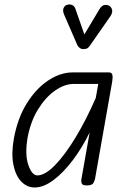

<svg xmlns="http://www.w3.org/2000/svg" viewBox="-20 -821 563 850"><path d="M133.5 9Q99.5 9 74.2 -17.2Q49 -43.5 39.2 -92.2Q29.5 -141 41.5 -208Q58 -298.5 99 -364Q140 -429.5 193.8 -465Q247.5 -500.5 302 -500.5H462.5Q475 -500.5 477.5 -489.2Q480 -478 476.5 -458.5L400.5 -28Q399.5 -23 393.8 -11.5Q388 0 364 0Q345 0 341.8 -9Q338.5 -18 340 -25.5L377 -235Q343.5 -166 301.5 -110.8Q259.5 -55.5 216 -23.2Q172.5 9 133.5 9ZM102 -211Q89.5 -136.5 105.5 -90.5Q121.5 -44.5 145.5 -44.5Q179.5 -44.5 223.8 -90Q268 -135.5 315 -213.2Q362 -291 404 -387.5L415 -449.5H307Q266 -449.5 223.8 -420Q181.5 -390.5 148.5 -337Q115.5 -283.5 102 -211ZM345.5 -603.5Q341 -603.5 333.8 -608.2Q326.5 -613 322.5 -621L265.5 -752.5Q256 -773 261.2 -784.8Q266.5 -796.5 276.5 -799.5Q290 -803.5 300.5 -798.2Q311 -793 314.5 -780L353.5 -668.5L419.5 -779Q431 -798.5 444.8 -799.2Q458.5 -800 467 -793Q477 -783.5 476.8 -772Q476.5 -760.5 469 -749.5L378 -619Q369.5 -606.5 361.2 -605Q353 -603.5 345.5 -603.5Z"/></svg>

Font: Edu VIC WA NT Hand Pre
Style: Regular
Weight: 400
Designer: Tina and Corey Anderson, Eben Sorkin, Mirko Velimirovic
Foundry: Google for Education
Version: Version 1.000